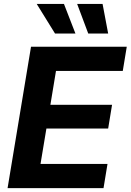

<svg xmlns="http://www.w3.org/2000/svg" viewBox="-20 -968 672 988"><path d="M19 0 139.6 -727.5H632.3L611.8 -603H268.1L239.3 -428.7H556.6L536.6 -306.6H218.8L188.5 -124.5H533.2L512.7 0ZM434.1 -795.4 377 -947.8H507.8L536.6 -795.4ZM263.2 -795.4 168.9 -947.8H309.1L368.2 -795.4Z"/></svg>

Font: Inter 17pt
Style: Bold Italic
Weight: 700
Italic angle: -9.3988°
Version: Version 4.001;git-66647c0bb